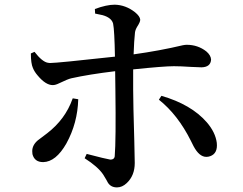

<svg xmlns="http://www.w3.org/2000/svg" viewBox="-20 -774 1040 823"><path d="M292 -352.5 315.4 -348.6Q312.5 -246.1 264.6 -159.2Q219.7 -80.1 165 -79.1Q127.9 -79.1 119.1 -113.3Q118.2 -120.1 118.2 -126Q118.2 -152.3 142.6 -172.9Q147.5 -175.8 158.2 -184.6Q173.8 -196.3 182.6 -203.1Q259.8 -262.7 291 -350.6Q292 -351.6 292 -352.5ZM387.7 -715.8 386.7 -735.4Q436.5 -753.9 471.7 -753.9Q518.6 -752.9 558.6 -721.7Q580.1 -704.1 581.1 -689.5Q581.1 -679.7 568.4 -660.2Q560.5 -647.5 558.6 -634.8Q554.7 -599.6 552.7 -541Q665 -556.6 763.7 -580.1Q773.4 -582 780.3 -582Q828.1 -582 864.3 -553.7Q883.8 -537.1 884.8 -518.6Q882.8 -486.3 843.8 -485.4Q828.1 -485.4 796.9 -487.3Q753.9 -490.2 725.6 -490.2Q682.6 -490.2 550.8 -476.6V-390.6Q550.8 -334 555.7 -168Q557.6 -88.9 557.6 -75.2Q557.6 -21.5 523.4 10.7Q503.9 29.3 481.4 29.3Q455.1 29.3 442.4 8.8Q440.4 4.9 435.5 -3.9Q426.8 -18.6 421.9 -26.4Q399.4 -59.6 342.8 -95.7L351.6 -114.3Q433.6 -92.8 453.1 -89.8Q469.7 -89.8 471.7 -103.5Q477.5 -173.8 474.6 -391.6Q474.6 -438.5 473.6 -468.8Q360.4 -455.1 286.1 -438.5Q271.5 -435.5 233.4 -417Q217.8 -409.2 206.1 -409.2Q175.8 -409.2 141.6 -450.2Q127.9 -465.8 121.1 -482.4Q112.3 -502 112.3 -544.9L127.9 -551.8Q161.1 -508.8 185.5 -504.9Q190.4 -503.9 194.3 -503.9Q224.6 -503.9 472.7 -531.2Q470.7 -644.5 464.8 -672.9Q458 -698.2 419.9 -709Q407.2 -711.9 387.7 -715.8ZM661.1 -346.7 671.9 -363.3Q799.8 -326.2 866.2 -250Q903.3 -207 909.2 -162.1Q914.1 -116.2 880.9 -104.5Q873 -101.6 864.3 -101.6Q834 -101.6 809.6 -147.5Q808.6 -149.4 797.9 -170.9Q742.2 -282.2 661.1 -346.7Z"/></svg>

Font: GenYoMin JP SemiBold
Style: Regular
Weight: 600
Version: Version 1.001;PS 1;hotconv 16.6.51;makeotf.lib2.5.65220 DEVE